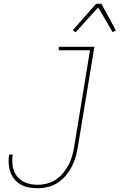

<svg xmlns="http://www.w3.org/2000/svg" viewBox="-20 -981 629 1009"><path d="M179 8Q155 8 132 4Q109 0 89.5 -11Q70 -22 56 -39Q42 -56 34.5 -77.5Q27 -99 25.5 -122.5Q24 -146 28 -169H47Q42 -138 47 -107Q52 -76 70.5 -53Q89 -30 118 -20Q147 -10 179 -10Q203 -10 228 -16.5Q253 -23 274.5 -37.5Q296 -52 312.5 -72.5Q329 -93 341 -116Q353 -139 359.5 -163Q366 -187 370 -211L453 -717H289V-735H476L389 -208Q385 -182 377.5 -156Q370 -130 357 -105Q344 -80 325.5 -58Q307 -36 283 -20.5Q259 -5 232 1.5Q205 8 179 8ZM377 -811 363 -823 485 -961H513L589 -821L572 -812L496 -942Z"/></svg>

Font: Iosevka Curly Slab Thin
Style: Italic
Weight: 100
Italic angle: -9°
Monospace: yes
Designer: Belleve Invis
Foundry: Belleve Invis
Version: Version 22.1.2; ttfautohint (v1.8.4)